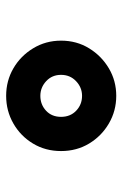

<svg xmlns="http://www.w3.org/2000/svg" viewBox="96 -862 407 640"><g transform="rotate(90 300.0 -542.5)"><path d="M300 -359Q250 -359 208.5 -383Q167 -407 141.5 -449Q116 -491 116 -542Q116 -594 141.5 -635.5Q167 -677 208.5 -701.5Q250 -726 300 -726Q350 -726 392 -701.5Q434 -677 459 -635.5Q484 -594 484 -542Q484 -490 459 -448.5Q434 -407 392 -383Q350 -359 300 -359ZM300 -473Q329 -473 349.5 -492Q370 -511 370 -542Q370 -573 349.5 -592.5Q329 -612 300 -612Q272 -612 251 -592Q230 -572 230 -542Q230 -512 251 -492.5Q272 -473 300 -473Z"/></g></svg>

Font: Geist Mono ExtraBold
Style: Regular
Weight: 800
Monospace: yes
Designer: Basement.studio, Andrés Briganti, Mateo Zaragoza
Foundry: Basement.studio, Vercel, Andrés Briganti, Guido Ferreyra, Mateo Zaragoza
Version: Version 1.500; ttfautohint (v1.8.4.7-5d5b)